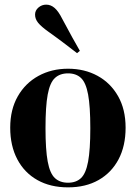

<svg xmlns="http://www.w3.org/2000/svg" viewBox="-20 -792 585 827"><path d="M273 15Q197 15 141 -16.5Q85 -48 54.5 -106Q24 -164 24 -242Q24 -320 56.5 -377Q89 -434 145.5 -465Q202 -496 273 -496Q344 -496 400 -465.5Q456 -435 488.5 -378Q521 -321 521 -242Q521 -163 490.5 -105.5Q460 -48 404.5 -16.5Q349 15 273 15ZM273 -5Q308 -5 329 -25Q350 -45 359.5 -96Q369 -147 369 -240Q369 -334 359.5 -385Q350 -436 329 -456Q308 -476 273 -476Q238 -476 216.5 -456Q195 -436 185.5 -385Q176 -334 176 -240Q176 -147 185.5 -96Q195 -45 216.5 -25Q238 -5 273 -5ZM312 -563Q290 -580 260.5 -602.5Q231 -625 189 -655Q158 -677 144.5 -693.5Q131 -710 131 -729Q131 -747 145.5 -759.5Q160 -772 179 -772Q199 -772 215.5 -757.5Q232 -743 248 -711Q273 -664 291 -631.5Q309 -599 324 -573Z"/></svg>

Font: DM Serif Display
Style: Regular
Weight: 400
Designer: Colophon Foundry, Frank Grießhammer
Foundry: Colophon Foundry
Version: Version 5.200; ttfautohint (v1.8.3)